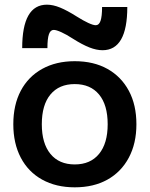

<svg xmlns="http://www.w3.org/2000/svg" viewBox="-20 -792 641 822"><path d="M300 10Q220 10 160.5 -23Q101 -56 69 -117Q37 -178 37 -260Q37 -343 69 -403.5Q101 -464 160.5 -497Q220 -530 300 -530Q381 -530 440 -497Q499 -464 531.5 -403.5Q564 -343 564 -260Q564 -178 531.5 -117Q499 -56 440 -23Q381 10 300 10ZM300 -88Q367 -88 404 -133Q441 -178 441 -260Q441 -343 404 -387.5Q367 -432 300 -432Q233 -432 196 -387.5Q159 -343 159 -260Q159 -178 196 -133Q233 -88 300 -88ZM419 -577Q393 -577 362.5 -589Q332 -601 291 -627Q265 -644 243 -654Q221 -664 210 -664Q196 -664 189.5 -645.5Q183 -627 183 -586H75Q75 -772 181 -772Q207 -772 237.5 -759.5Q268 -747 309 -721Q336 -704 357.5 -694Q379 -684 390 -684Q404 -684 410.5 -703Q417 -722 417 -762H525Q525 -577 419 -577Z"/></svg>

Font: M PLUS 2 Thin SemiBold
Style: Regular
Weight: 600
Version: Version 1.001